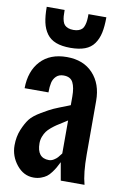

<svg xmlns="http://www.w3.org/2000/svg" viewBox="-96 -927 642 991"><g transform="rotate(10 225.0 -431.0)"><path d="M378.9 -871.1Q378.9 -822.8 371.6 -789.3Q364.3 -755.9 346.7 -731.2Q329.1 -706.5 298.6 -695.1Q268.1 -683.6 222.7 -683.6Q177.7 -683.6 147.2 -695.3Q116.7 -707 98.9 -731.4Q81.1 -755.9 73.7 -789.6Q66.4 -823.2 66.4 -871.1H160.2Q160.2 -851.6 161.1 -838.4Q162.1 -825.2 165.8 -812.7Q169.4 -800.3 176.3 -793.2Q183.1 -786.1 194.6 -781.7Q206.1 -777.3 222.7 -777.3Q238.8 -777.3 250.2 -781.7Q261.7 -786.1 268.3 -793.2Q274.9 -800.3 278.8 -813Q282.7 -825.7 283.9 -838.6Q285.2 -851.6 285.2 -871.1ZM214.4 -633.8Q301.8 -633.8 351.8 -579.8Q401.9 -525.9 401.9 -437.5V-156.2Q401.9 -58.6 418 0H293.5L276.9 -93.8Q267.1 -74.2 261 -63.5Q254.9 -52.7 243.2 -36.9Q231.4 -21 219.7 -12.5Q208 -3.9 190.4 2.4Q172.9 8.8 151.9 8.8Q99.6 8.8 63.2 -36.4Q26.9 -81.5 26.9 -138.2Q26.9 -183.6 42.2 -220.7Q57.6 -257.8 74.7 -280Q91.8 -302.2 131.8 -325.9Q171.9 -349.6 192.4 -358.6Q212.9 -367.7 263.7 -387.2Q272.5 -390.6 276.9 -392.6V-437.5Q276.9 -484.9 263.7 -511Q250.5 -537.1 214.4 -537.1Q189.9 -537.1 175.5 -522.9Q161.1 -508.8 156.5 -488.3Q151.9 -467.8 151.9 -437.5H26.9Q27.8 -527.3 77.1 -580.6Q126.5 -633.8 214.4 -633.8ZM276.9 -312.5Q269 -307.1 251 -295.9Q232.9 -284.7 222.2 -277.6Q211.4 -270.5 196.3 -258.1Q181.2 -245.6 172.9 -234.1Q164.6 -222.7 158.2 -206.1Q151.9 -189.5 151.9 -171.4Q151.9 -93.8 214.4 -93.8Q227.5 -93.8 240 -101.6Q252.4 -109.4 259 -116.9Q265.6 -124.5 274.4 -136.2Q275.9 -138.7 276.9 -139.6Z"/></g></svg>

Font: Oswald
Style: Stencbab
Weight: 400
Designer: Mathieu Le Lay
Foundry: Mathieu Le Lay
Version: Version 1.000